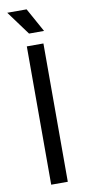

<svg xmlns="http://www.w3.org/2000/svg" viewBox="-98 -920 440 957"><g transform="rotate(-10 122.0 -441.0)"><path d="M80 0V-700H164V0ZM102 -761 13 -882H111L178 -761Z"/></g></svg>

Font: Space Grotesk
Style: Regular
Weight: 400
Designer: Florian Karsten
Foundry: Florian Karsten
Version: Version 2.000